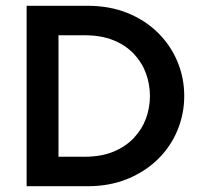

<svg xmlns="http://www.w3.org/2000/svg" viewBox="-20 -645 696 665"><path d="M72.2 0V-625H282.6Q359.7 -625 421.5 -600Q483.3 -575 527.4 -531.2Q571.5 -487.5 594.8 -431.2Q618.1 -375 618.1 -312.5Q618.1 -250.7 594.8 -194.1Q571.5 -137.5 527.4 -94.1Q483.3 -50.7 421.5 -25.3Q359.7 0 282.6 0ZM182.6 -102.1H272.2Q329.9 -102.1 372.2 -119.4Q414.6 -136.8 443.1 -166.7Q471.5 -196.5 485.4 -234Q499.3 -271.5 499.3 -312.5Q499.3 -353.5 485.4 -391.3Q471.5 -429.2 443.1 -459Q414.6 -488.9 372.2 -505.9Q329.9 -522.9 272.2 -522.9H182.6Z"/></svg>

Font: Afacad Flux SemiBold
Style: Regular
Weight: 600
Designer: Kristian Moeller
Foundry: Dicotype
Version: Version 1.100